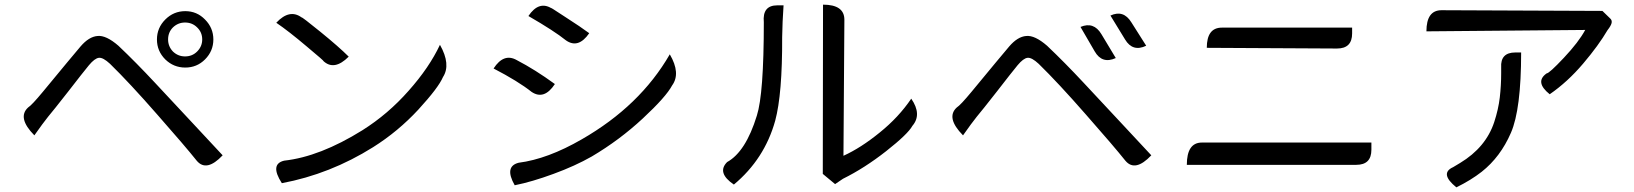

<svg xmlns="http://www.w3.org/2000/svg" viewBox="-20 -770 7040 827"><path d="M725 -652Q704 -631 704 -600Q704 -570 725 -548Q747 -527 777 -527Q808 -527 829 -548Q851 -570 851 -600Q851 -631 829 -652Q808 -673 777 -673Q747 -673 725 -652ZM863 -686Q899 -650 899 -600Q899 -550 863 -514Q828 -479 778 -479Q728 -479 692 -514Q656 -550 656 -600Q656 -650 692 -686Q728 -722 778 -722Q828 -722 863 -686ZM128 -187Q53 -263 101 -307Q117 -317 165 -375Q292 -529 327 -570Q363 -612 400 -615Q437 -619 490 -573Q566 -501 648 -413Q730 -326 816 -233Q902 -140 939 -101Q870 -28 828 -77Q776 -142 657 -277Q538 -413 454 -495Q424 -523 406 -521Q388 -519 363 -489Q339 -460 274 -376Q209 -293 187 -267Q166 -241 128 -187Z M1170 -672Q1227 -733 1279 -695Q1280 -698 1360 -633Q1440 -568 1482 -526Q1419 -463 1372 -508Q1380 -504 1301 -570Q1223 -636 1170 -672ZM1194 19Q1141 -63 1204 -78Q1358 -95 1541 -209Q1652 -279 1740 -379Q1829 -479 1875 -577Q1923 -492 1888 -438Q1869 -393 1782 -298Q1695 -204 1587 -136Q1402 -20 1194 19Z M2256 -701Q2301 -768 2356 -734Q2343 -744 2413 -698Q2483 -653 2518 -627Q2471 -559 2418 -596Q2367 -637 2256 -701ZM2197 28Q2151 -53 2214 -69Q2339 -85 2486 -170Q2737 -314 2865 -536Q2913 -454 2875 -402Q2849 -353 2749 -260Q2649 -167 2529 -96Q2457 -55 2364 -21Q2272 13 2197 28ZM2106 -475Q2150 -543 2206 -511Q2285 -470 2370 -408Q2324 -338 2270 -374Q2212 -420 2106 -475Z M3524 -21 3525 -750Q3617 -750 3617 -685L3613 -99Q3688 -133 3769 -199Q3851 -265 3905 -345Q3952 -277 3910 -228Q3891 -193 3797 -119Q3704 -46 3611 0L3577 23ZM3141 25Q3066 -26 3112 -72Q3192 -116 3240 -272Q3270 -366 3270 -674Q3263 -747 3328 -747H3355Q3350 -675 3349 -610Q3350 -365 3319 -250Q3273 -85 3141 25Z M4634 -654Q4691 -678 4724 -623L4786 -520Q4727 -493 4695 -549L4634 -654ZM4763 -703Q4819 -729 4853 -674L4917 -573Q4859 -545 4826 -600L4763 -703ZM4128 -187Q4053 -263 4101 -307Q4117 -317 4165 -375Q4292 -529 4327 -570Q4363 -612 4400 -615Q4437 -619 4490 -573Q4566 -501 4648 -413Q4730 -326 4816 -233Q4902 -140 4939 -101Q4870 -28 4828 -77Q4776 -142 4657 -277Q4538 -413 4454 -495Q4424 -523 4406 -521Q4388 -519 4363 -489Q4339 -460 4274 -376Q4209 -293 4187 -267Q4166 -241 4128 -187Z M5178 -564Q5178 -651 5243 -651H5804V-626Q5804 -561 5739 -561L5178 -564ZM5092 -60Q5092 -156 5157 -156H5887V-125Q5887 -60 5822 -60H5092Z M6916 -690Q6931 -676 6910 -649L6918 -659Q6908 -646 6904 -640Q6866 -575 6799 -496Q6732 -417 6655 -364Q6589 -417 6642 -454Q6653 -454 6716 -521Q6780 -589 6808 -641L6124 -635Q6124 -726 6189 -726L6882 -723ZM6532 -544Q6532 -299 6488 -198Q6443 -94 6362 -30Q6316 6 6253 37Q6179 -23 6239 -50L6269 -68Q6380 -135 6416 -244Q6434 -299 6440 -350Q6446 -402 6446 -455V-479Q6442 -544 6507 -544Z"/></svg>

Font: Swei Toothpaste CJK TC
Style: Regular
Weight: 400
Version: Version 1.0